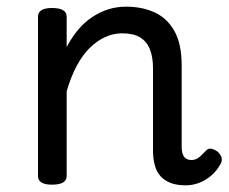

<svg xmlns="http://www.w3.org/2000/svg" viewBox="-20 -539 686 576"><path d="M537 17Q511 17 492.5 10Q474 3 462 -10Q450 -23 444.5 -43Q439 -63 439 -88V-334Q439 -368 429.5 -391.5Q420 -415 400 -427Q380 -439 346 -439Q321 -439 297 -428.5Q273 -418 251 -397Q229 -376 211 -343Q193 -310 180 -265V-11Q180 2 169 8.5Q158 15 136 15Q115 15 104.5 8.5Q94 2 94 -11V-489Q94 -502 104.5 -508.5Q115 -515 136 -515Q158 -515 169 -508.5Q180 -502 180 -489V-398Q196 -428 215.5 -451Q235 -474 258.5 -489Q282 -504 306.5 -511.5Q331 -519 358 -519Q407 -519 444.5 -501.5Q482 -484 503.5 -445.5Q525 -407 525 -343V-99Q525 -85 528.5 -76Q532 -67 538.5 -63Q545 -59 554 -59Q563 -59 570 -62.5Q577 -66 584 -73Q591 -80 599 -88Q606 -95 615.5 -92.5Q625 -90 634 -83Q643 -74 645 -64.5Q647 -55 641 -46Q630 -26 613.5 -12Q597 2 577.5 9.5Q558 17 537 17Z"/></svg>

Font: Playwrite IT Moderna
Style: Regular
Weight: 400
Designer: Veronika Burian, José Scaglione
Foundry: TypeTogether
Version: Version 1.002